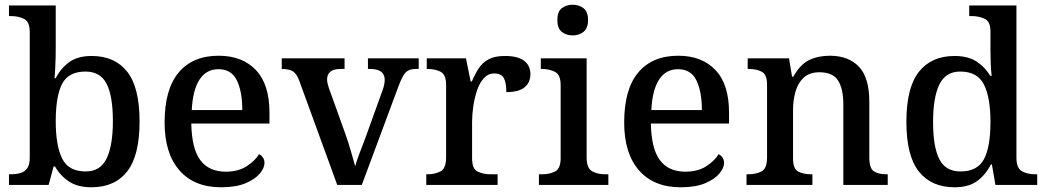

<svg xmlns="http://www.w3.org/2000/svg" viewBox="-20 -783 4430 813"><path d="M367 10Q309 10 272 -14.5Q235 -39 213 -78H207L186 0H18V-45H25Q47 -45 65.5 -50Q84 -55 95 -70Q106 -85 106 -117V-647Q106 -691 82 -703Q58 -715 25 -715H18V-760H216V-580Q216 -562 215.5 -536.5Q215 -511 213.5 -487.5Q212 -464 211 -452H216Q238 -495 274 -520.5Q310 -546 368 -546Q466 -546 518.5 -479.5Q571 -413 571 -269Q571 -124 518.5 -57Q466 10 367 10ZM343 -57Q405 -57 431.5 -112Q458 -167 458 -270Q458 -376 431.5 -428Q405 -480 342 -480Q270 -480 243 -428Q216 -376 216 -269Q216 -167 243 -112Q270 -57 343 -57Z M916 10Q802 10 739.5 -62Q677 -134 677 -264Q677 -405 736.5 -476Q796 -547 906 -547Q1006 -547 1063.5 -486.5Q1121 -426 1121 -307V-260H790Q792 -153 828.5 -104.5Q865 -56 936 -56Q988 -56 1023.5 -78.5Q1059 -101 1077 -130Q1085 -127 1092.5 -117Q1100 -107 1100 -93Q1100 -72 1080 -48Q1060 -24 1019.5 -7Q979 10 916 10ZM1006 -317Q1006 -395 983 -442.5Q960 -490 905 -490Q853 -490 824.5 -445.5Q796 -401 792 -317Z M1248 -439Q1237 -470 1221 -480.5Q1205 -491 1173 -491V-536H1439V-491H1422Q1365 -491 1365 -446Q1365 -437 1367.5 -428Q1370 -419 1373 -409L1441 -220Q1454 -184 1465.5 -144Q1477 -104 1484 -79Q1489 -99 1503 -135.5Q1517 -172 1529 -204L1600 -401Q1609 -426 1609 -445Q1609 -491 1547 -491H1538V-536H1753V-491H1739Q1712 -491 1697.5 -476Q1683 -461 1666 -414L1512 0H1408Z M1785 0V-45H1789Q1822 -45 1845.5 -57.5Q1869 -70 1869 -117V-423Q1869 -467 1846 -479Q1823 -491 1790 -491H1787V-536H1953L1973 -438H1978Q1991 -469 2007 -493.5Q2023 -518 2049 -532Q2075 -546 2118 -546Q2173 -546 2199.5 -525.5Q2226 -505 2226 -469Q2226 -434 2201.5 -413.5Q2177 -393 2124 -393Q2124 -434 2113 -453Q2102 -472 2073 -472Q2047 -472 2028.5 -451.5Q2010 -431 1999.5 -399Q1989 -367 1984 -332Q1979 -297 1979 -268V-112Q1979 -68 2002.5 -56.5Q2026 -45 2058 -45H2087V0Z M2405 -633Q2378 -633 2359 -648Q2340 -663 2340 -698Q2340 -734 2359 -748.5Q2378 -763 2405 -763Q2431 -763 2450.5 -748.5Q2470 -734 2470 -698Q2470 -663 2450.5 -648Q2431 -633 2405 -633ZM2262 0V-45H2275Q2307 -45 2330.5 -57Q2354 -69 2354 -113V-423Q2354 -466 2330.5 -478.5Q2307 -491 2275 -491H2270V-536H2464V-117Q2464 -71 2487 -58Q2510 -45 2543 -45H2556V0Z M2862 10Q2748 10 2685.5 -62Q2623 -134 2623 -264Q2623 -405 2682.5 -476Q2742 -547 2852 -547Q2952 -547 3009.5 -486.5Q3067 -426 3067 -307V-260H2736Q2738 -153 2774.5 -104.5Q2811 -56 2882 -56Q2934 -56 2969.5 -78.5Q3005 -101 3023 -130Q3031 -127 3038.5 -117Q3046 -107 3046 -93Q3046 -72 3026 -48Q3006 -24 2965.5 -7Q2925 10 2862 10ZM2952 -317Q2952 -395 2929 -442.5Q2906 -490 2851 -490Q2799 -490 2770.5 -445.5Q2742 -401 2738 -317Z M3141 0V-45H3148Q3182 -45 3205 -57.5Q3228 -70 3228 -116V-424Q3228 -467 3206 -479Q3184 -491 3151 -491H3146V-536H3321L3334 -458H3339Q3368 -510 3406 -528.5Q3444 -547 3494 -547Q3573 -547 3617 -500.5Q3661 -454 3661 -352V-117Q3661 -70 3680.5 -57.5Q3700 -45 3734 -45H3739V0H3551V-341Q3551 -406 3529 -441.5Q3507 -477 3450 -477Q3408 -477 3383.5 -454.5Q3359 -432 3348.5 -395.5Q3338 -359 3338 -317V-112Q3338 -68 3360 -56.5Q3382 -45 3415 -45H3420V0Z M4022 10Q3924 10 3871 -56.5Q3818 -123 3818 -267Q3818 -412 3871 -479Q3924 -546 4022 -546Q4079 -546 4115 -522.5Q4151 -499 4173 -462H4179Q4176 -486 4175 -517Q4174 -548 4174 -572V-649Q4174 -692 4149.5 -703.5Q4125 -715 4092 -715H4084V-760H4284V-115Q4284 -71 4307 -58Q4330 -45 4364 -45H4372V0H4195L4180 -87H4176Q4153 -42 4117 -16Q4081 10 4022 10ZM4047 -57Q4119 -57 4146.5 -109Q4174 -161 4174 -267Q4174 -370 4146.5 -425Q4119 -480 4046 -480Q3984 -480 3957.5 -425Q3931 -370 3931 -266Q3931 -161 3957.5 -109Q3984 -57 4047 -57Z"/></svg>

Font: Noto Serif Lao Medium
Style: Regular
Weight: 500
Designer: Monotype Design Team
Foundry: Monotype Imaging Inc.
Version: Version 2.003; ttfautohint (v1.8.4.7-5d5b)